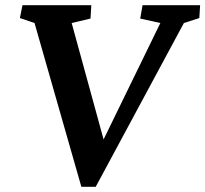

<svg xmlns="http://www.w3.org/2000/svg" viewBox="-20 -710 785 734"><path d="M291 4H346L683 -622L742 -641L745 -690H525L516 -639L593 -622L376 -177L254 -622L326 -639L329 -690H66L56 -641L112 -622Z"/></svg>

Font: TPK Tissa Web SemiBold
Style: Italic
Weight: 600
Italic angle: -7°
Designer: Jacques Le Bailly, Suppakit Chalermlarp | Katatrad Co.,Ltd.
Foundry: Jacques Le Bailly, Cadson Demak Co.,Ltd.
Version: Version 5.000;Glyphs 3.1.2 (3151)